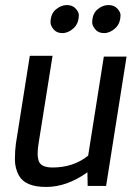

<svg xmlns="http://www.w3.org/2000/svg" viewBox="-20 -727 554 760"><path d="M326 -45Q245 13 162.5 13Q80 13 55 -32Q39 -61 39 -96Q39 -131 43 -159L98 -506H188L133 -161Q129 -139 129 -120Q129 -101 134 -88Q144 -64 188 -64Q271 -64 329 -111L391 -503H481L400 9H327ZM292 -668Q292 -634 271 -615Q250 -596 227 -596Q204 -596 192 -611Q180 -626 180 -637Q180 -672 201 -689.5Q222 -707 244.5 -707Q267 -707 279.5 -693Q292 -679 292 -668ZM457 -668Q457 -634 436 -615Q415 -596 392 -596Q369 -596 357 -611Q345 -626 345 -637Q345 -672 365.5 -689.5Q386 -707 409 -707Q432 -707 444.5 -693Q457 -679 457 -668Z"/></svg>

Font: Rambla
Style: Italic
Weight: 400
Italic angle: -12°
Designer: Martin Sommaruga
Foundry: Martin Sommaruga
Version: Version 1.001